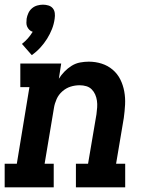

<svg xmlns="http://www.w3.org/2000/svg" viewBox="-24 -802 644 822"><path d="M112 -566 70 -614Q84 -625 95.5 -638Q107 -651 116 -666Q108 -668 102 -674Q96 -680 92.5 -687.5Q89 -695 89 -704Q89 -713 90 -722Q92 -734 97.5 -746Q103 -758 113 -766.5Q123 -775 135.5 -778.5Q148 -782 160 -782Q172 -782 183.5 -778.5Q195 -775 202 -766.5Q209 -758 210.5 -746Q212 -734 210 -722Q207 -699 198.5 -677.5Q190 -656 177.5 -636Q165 -616 148.5 -598Q132 -580 112 -566ZM-4 0V-101H48L102 -429H63V-530H238L228 -465Q238 -481 252 -495.5Q266 -510 283 -520.5Q300 -531 319 -534.5Q338 -538 356 -538Q385 -538 411.5 -529.5Q438 -521 458.5 -503.5Q479 -486 491 -462Q503 -438 508 -410.5Q513 -383 511.5 -354.5Q510 -326 506 -297L473 -101H512V0H301V-101H353L389 -313Q391 -328 392 -342.5Q393 -357 391 -371Q389 -385 383.5 -397.5Q378 -410 368.5 -419.5Q359 -429 345.5 -433Q332 -437 317 -437Q297 -437 278 -431Q259 -425 243 -411Q227 -397 218.5 -378Q210 -359 207 -340L167 -101H206V0Z"/></svg>

Font: Iosevka Curly Slab ExObl
Style: Bold
Weight: 700
Width: 7
Italic angle: -9°
Monospace: yes
Designer: Belleve Invis
Foundry: Belleve Invis
Version: Version 11.0.0; ttfautohint (v1.8.3)